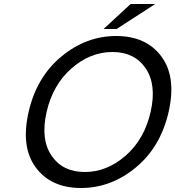

<svg xmlns="http://www.w3.org/2000/svg" viewBox="-20 -920 877 960"><path d="M633 -900H756L563 -775H498ZM337.5 -578Q244 -496 213 -360Q182 -224 237.5 -142Q293 -60 404 -60Q515 -60 608.5 -142Q702 -224 733 -360Q764 -496 708.5 -578Q653 -660 542 -660Q431 -660 337.5 -578ZM159 -82.5Q83 -185 123 -360Q163 -535 287 -637.5Q411 -740 561 -740Q711 -740 787 -637.5Q863 -535 823 -360Q783 -185 659 -82.5Q535 20 385 20Q235 20 159 -82.5Z"/></svg>

Font: Miedinger
Style: Italic
Weight: 400
Italic angle: -13°
Version: Version 001.000